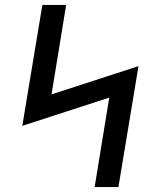

<svg xmlns="http://www.w3.org/2000/svg" viewBox="-20 -755 640 775"><path d="M362 0 421 -361 70 -247 151 -735H247L188 -374L539 -488L458 0Z"/></svg>

Font: Iosevka SS04 Medium Extended
Style: Italic
Weight: 500
Width: 7
Italic angle: -9°
Monospace: yes
Designer: Belleve Invis
Foundry: Belleve Invis
Version: Version 19.0.0; ttfautohint (v1.8.4)